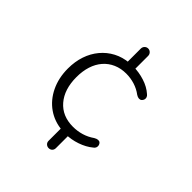

<svg xmlns="http://www.w3.org/2000/svg" viewBox="-200 -745 999 999"><g transform="rotate(45 300.0 -245.5)"><path d="M317 121Q306 121 298 113.5Q290 106 290 94V-12L302 6Q241 1 194.5 -31.5Q148 -64 121.5 -119Q95 -174 95 -243Q95 -294 109.5 -337Q124 -380 151.5 -413Q179 -446 217 -466Q255 -486 302 -490L290 -466V-584Q290 -596 298 -604Q306 -612 317 -612Q328 -612 336 -604Q344 -596 344 -584V-468L330 -491Q370 -491 411 -478Q452 -465 480 -440Q488 -434 490.5 -426Q493 -418 490.5 -410.5Q488 -403 482 -398Q476 -393 467 -393.5Q458 -394 447 -401Q422 -420 391.5 -429.5Q361 -439 329 -439Q290 -439 258 -425Q226 -411 203.5 -385Q181 -359 169.5 -323Q158 -287 158 -243Q158 -153 203.5 -100Q249 -47 328 -47Q360 -47 390.5 -56Q421 -65 448 -84Q460 -91 469 -91.5Q478 -92 483.5 -87Q489 -82 491 -74Q493 -66 490 -58Q487 -50 479 -45Q450 -21 409 -7Q368 7 328 7L344 -11V94Q344 106 336.5 113.5Q329 121 317 121Z"/></g></svg>

Font: Nunito ExtraLight Light
Style: Regular
Weight: 300
Version: Version 3.602